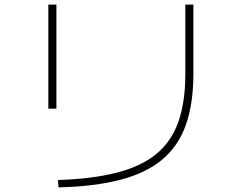

<svg xmlns="http://www.w3.org/2000/svg" viewBox="-20 -782 1040 834"><path d="M232 0Q383 -5 489 -32.5Q595 -60 660 -114Q725 -168 755 -253.5Q785 -339 785 -460V-762H820V-461Q820 -332 787.5 -240Q755 -148 685.5 -89.5Q616 -31 504.5 -1.5Q393 28 234 32ZM190 -310V-762H225V-310Z"/></svg>

Font: M PLUS 1 Code ExtraLight
Style: Regular
Weight: 250
Designer: Coji Morishita
Foundry: UNDERFOREST DESIGN
Version: Version 1.002